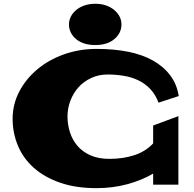

<svg xmlns="http://www.w3.org/2000/svg" viewBox="-20 -979 1029 1018"><path d="M345.7 -849.6Q345.7 -871.1 355.5 -890.6Q365.2 -910.2 383.8 -925.8Q402.3 -941.4 428.2 -950.2Q454.1 -959 485.4 -959Q516.6 -959 542 -950.2Q567.4 -941.4 585.9 -925.8Q604.5 -910.2 614.3 -890.6Q624 -871.1 624 -849.6Q624 -826.2 614.3 -806.6Q604.5 -787.1 585.9 -771.5Q567.4 -755.9 542 -748Q516.6 -740.2 485.4 -740.2Q454.1 -740.2 428.2 -748Q402.3 -755.9 383.8 -771.5Q365.2 -787.1 355.5 -806.6Q345.7 -826.2 345.7 -849.6ZM792 -313.5 925.8 -363.3V0H792V-58.6Q732.4 -23.4 655.3 -2.4Q578.1 18.6 492.2 18.6Q381.8 18.6 298.8 -10.3Q215.8 -39.1 159.7 -88.9Q103.5 -138.7 75.2 -206.1Q46.9 -273.4 46.9 -349.6Q46.9 -425.8 82 -493.2Q117.2 -560.5 177.7 -611.3Q238.3 -662.1 319.3 -690.9Q400.4 -719.7 492.2 -719.7Q584 -719.7 659.7 -704.6Q735.4 -689.5 791.5 -657.7Q847.7 -626 882.8 -579.1Q918 -532.2 927.7 -469.7L820.3 -434.6Q804.7 -477.5 776.9 -506.8Q749 -536.1 713.4 -553.2Q677.7 -570.3 635.7 -577.1Q593.8 -584 550.8 -584Q502.9 -584 463.4 -565.4Q423.8 -546.9 396.5 -516.6Q369.1 -486.3 353.5 -445.8Q337.9 -405.3 337.9 -361.3Q337.9 -317.4 351.1 -276.9Q364.3 -236.3 391.1 -205.1Q418 -173.8 460 -155.3Q502 -136.7 560.5 -136.7Q632.8 -136.7 692.4 -156.2Q752 -175.8 792 -218.8Z"/></svg>

Font: Polsku
Style: Regular
Weight: 400
Designer: Sebastien Sanfilippo
Version: Version 1.1